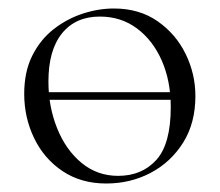

<svg xmlns="http://www.w3.org/2000/svg" viewBox="-20 -419 517 452"><path d="M62 -184V-202H413V-184ZM230 13Q171 13 127.5 -16Q84 -45 60.5 -93.5Q37 -142 37 -198Q37 -250 56 -288Q75 -326 106.5 -350.5Q138 -375 175 -387Q212 -399 248 -399Q308 -399 351 -369Q394 -339 417 -292Q440 -245 440 -193Q440 -129 411 -83Q382 -37 334.5 -12Q287 13 230 13ZM258 -5Q314 -5 348 -42.5Q382 -80 382 -167Q382 -228 361 -276Q340 -324 302.5 -352Q265 -380 215 -380Q158 -380 126 -340.5Q94 -301 94 -227Q94 -168 114.5 -117Q135 -66 172 -35.5Q209 -5 258 -5Z"/></svg>

Font: Cormorant Light
Style: Regular
Weight: 300
Designer: Christian Thalmann (Catharsis Fonts)
Foundry: Catharsis Fonts
Version: Version 4.000